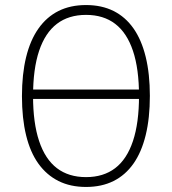

<svg xmlns="http://www.w3.org/2000/svg" viewBox="-20 -733 681 761"><path d="M95 -341V-378H553V-341ZM321 8Q259 8 212 -15.5Q165 -39 132.5 -84Q100 -129 83.5 -196.5Q67 -264 67 -352Q67 -439 83.5 -506.5Q100 -574 132.5 -620Q165 -666 212 -689.5Q259 -713 321 -713Q383 -713 430 -689.5Q477 -666 509 -620.5Q541 -575 557.5 -507.5Q574 -440 574 -353Q574 -265 557.5 -197.5Q541 -130 509 -84.5Q477 -39 430 -15.5Q383 8 321 8ZM321 -31Q390 -31 436.5 -66.5Q483 -102 507 -174Q531 -246 531 -353Q531 -460 507 -531.5Q483 -603 436.5 -638.5Q390 -674 321 -674Q252 -674 205.5 -638.5Q159 -603 135 -531.5Q111 -460 111 -352Q111 -246 135 -174Q159 -102 205.5 -66.5Q252 -31 321 -31Z"/></svg>

Font: Nunito Sans 10pt Condensed ExtraLight
Style: Regular
Weight: 250
Width: 3
Designer: Vernon Adams
Foundry: Vernon Adams
Version: Version 3.101;gftools[0.9.27]